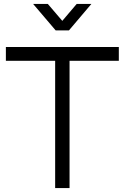

<svg xmlns="http://www.w3.org/2000/svg" viewBox="-20 -960 636 980"><path d="M261.5 0H335V-649.5H586.5V-720H10V-649.5H261.5ZM149 -940 264 -805H332L446.5 -940H371.5L298 -853.5L224 -940Z"/></svg>

Font: Eudonet
Style: Regular
Weight: 400
Designer: Mikhail Sharanda
Foundry: Mikhail Sharanda
Version: Version 4.503;Glyphs 3.1.2 (3151)